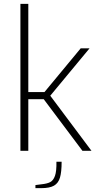

<svg xmlns="http://www.w3.org/2000/svg" viewBox="-20 -783 520 997"><path d="M86 -763H127V-305H211L399 -532H445L241 -286L455 0H408L207 -268H127V0H86ZM164 178 195 174Q225 171 241 162.5Q257 154 265.5 130Q274 106 273 57H300Q300 110 291.5 139Q283 168 260.5 181Q238 194 194 194H164Z"/></svg>

Font: Exo ExtraLight
Style: Regular
Weight: 275
Designer: Natanael Gama
Foundry: Natanael Gama
Version: Version 1.500; ttfautohint (v1.6)